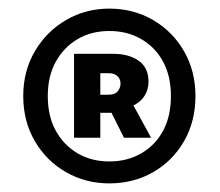

<svg xmlns="http://www.w3.org/2000/svg" viewBox="-20 -736 510 446"><path d="M234 -310Q179 -310 133.5 -336Q88 -362 61 -408Q34 -454 34 -513Q34 -571 61 -617Q88 -663 133.5 -689.5Q179 -716 234 -716Q290 -716 335.5 -689.5Q381 -663 407.5 -617Q434 -571 434 -513Q434 -454 407.5 -408Q381 -362 335.5 -336Q290 -310 234 -310ZM234 -361Q276 -361 308.5 -380Q341 -399 359 -432.5Q377 -466 377 -513Q377 -559 359 -592.5Q341 -626 308.5 -645Q276 -664 234 -664Q192 -664 160 -645Q128 -626 109.5 -592.5Q91 -559 91 -513Q91 -466 109.5 -432.5Q128 -399 160 -380Q192 -361 234 -361ZM152 -416V-611H243Q279 -611 302 -595Q325 -579 325 -546Q325 -529 316.5 -514.5Q308 -500 290 -491L331 -416H268L239 -474H213V-416ZM213 -516H232Q247 -516 253.5 -524Q260 -532 260 -542Q260 -552 253 -559Q246 -566 232 -566H213Z"/></svg>

Font: Source Sans 3 ExtraBold
Style: Regular
Weight: 800
Designer: Paul D. Hunt
Foundry: Adobe
Version: Version 3.052;hotconv 1.1.0;makeotfexe 2.6.0